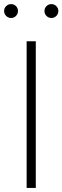

<svg xmlns="http://www.w3.org/2000/svg" viewBox="-33 -932 309 952"><path d="M144.5 -727.5V0H99.1V-727.5ZM222.2 -842.8Q207.5 -842.8 197.5 -853Q187.5 -863.3 187.5 -877.4Q187.5 -891.6 197.5 -901.6Q207.5 -911.6 222.2 -911.6Q236.3 -911.6 246.3 -901.6Q256.3 -891.6 256.3 -877.4Q256.3 -863.3 246.3 -853Q236.3 -842.8 222.2 -842.8ZM22 -842.8Q7.8 -842.8 -2.4 -853Q-12.7 -863.3 -12.7 -877.4Q-12.7 -891.6 -2.4 -901.6Q7.8 -911.6 22 -911.6Q36.6 -911.6 46.4 -901.6Q56.2 -891.6 56.2 -877.4Q56.2 -863.3 46.1 -853Q36.1 -842.8 22 -842.8Z"/></svg>

Font: Inter 18pt ExtraLight
Style: Regular
Weight: 250
Designer: Rasmus Andersson
Foundry: rsms
Version: Version 4.001;git-66647c0bb